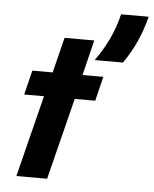

<svg xmlns="http://www.w3.org/2000/svg" viewBox="-50 -709 604 752"><g transform="rotate(5 252.0 -333.5)"><path d="M42.4 0 122.9 -320.8H45.1L68.8 -416.7H148.6L183.3 -555.6H300L266 -416.7H347.9L324.3 -320.8H243.8L163.2 0ZM308.3 -479.2Q336.8 -518.1 359.7 -564.9Q382.6 -611.8 395.8 -666.7H504.2Q491.7 -616 470.5 -568.8Q449.3 -521.5 419.4 -479.2Z"/></g></svg>

Font: Afacad
Style: Italic
Weight: 400
Italic angle: -14°
Designer: Kristian Moeller
Foundry: Dicotype
Version: Version 1.000